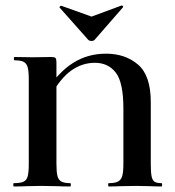

<svg xmlns="http://www.w3.org/2000/svg" viewBox="-20 -674 633 694"><path d="M234 -12Q236 -12 236 -6Q236 0 234 0Q205 0 188 -1L130 -2L75 -1Q59 0 30 0Q28 0 28 -6Q28 -12 30 -12Q53 -12 64.5 -17Q76 -22 80 -36.5Q84 -51 84 -81V-387Q84 -417 80 -431Q76 -445 65.5 -450.5Q55 -456 33 -456Q30 -456 30 -462Q30 -468 33 -468L98 -467L165 -468Q177 -468 180.5 -464.5Q184 -461 184 -449V-83Q184 -53 187.5 -38.5Q191 -24 201.5 -18Q212 -12 234 -12ZM363 -480Q433 -480 479 -440.5Q525 -401 525 -305V-81Q525 -51 528 -36.5Q531 -22 539 -17Q547 -12 564 -12Q566 -12 566 -6Q566 0 564 0Q539 0 525 -1L473 -2L413 -1Q398 0 373 0Q371 0 371 -6Q371 -12 373 -12Q396 -12 407 -18Q418 -24 422 -38.5Q426 -53 426 -83V-282Q426 -376 398.5 -411.5Q371 -447 323 -447Q277 -447 237.5 -419Q198 -391 163 -327L146 -343Q191 -413 244 -446.5Q297 -480 363 -480ZM195 -647Q195 -649 197.5 -651.5Q200 -654 202 -653L311 -614L419 -654H420Q423 -654 424.5 -651.5Q426 -649 424 -647L322 -530Q318 -526 311 -526Q303 -526 299 -530L196 -646Q196 -646 195.5 -646.5Q195 -647 195 -647Z"/></svg>

Font: Cormorant Unicase
Style: Bold
Weight: 700
Designer: Christian Thalmann (Catharsis Fonts)
Foundry: Catharsis Fonts
Version: Version 4.000